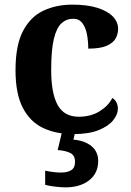

<svg xmlns="http://www.w3.org/2000/svg" viewBox="-20 -569 567 829"><path d="M295 10Q222 10 166 -16.5Q110 -43 78.5 -103.5Q47 -164 47 -266Q47 -374 79.5 -435.5Q112 -497 167.5 -523Q223 -549 292 -549Q357 -549 401 -535Q445 -521 467.5 -497.5Q490 -474 490 -444Q490 -423 479.5 -403.5Q469 -384 441 -371.5Q413 -359 361 -359Q361 -394 355 -423Q349 -452 335 -470Q321 -488 296 -488Q267 -488 245.5 -468.5Q224 -449 212.5 -401Q201 -353 201 -267Q201 -166 229 -115.5Q257 -65 320 -65Q372 -65 410 -88.5Q448 -112 465 -146Q477 -139 483 -126.5Q489 -114 489 -100Q489 -75 468.5 -49.5Q448 -24 405.5 -7Q363 10 295 10ZM262 240Q246 240 219.5 237Q193 234 175 229V168Q213 176 243 176Q272 176 288 165.5Q304 155 304 130Q304 101 282.5 91Q261 81 229 79L250 -9H307L297 34Q346 38 375 62Q404 86 404 126Q404 179 365 209.5Q326 240 262 240Z"/></svg>

Font: Noto Naskh Arabic UI
Style: Regular
Weight: 400
Designer: Monotype Design Team, David Williams, Mohamad Dakak and Nizar Qandah
Foundry: Monotype Imaging Inc.
Version: Version 2.014